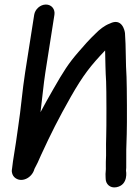

<svg xmlns="http://www.w3.org/2000/svg" viewBox="-20 -736 606 845"><path d="M130.5 -671 90.6 -417C78.2 -338.6 72.1 -255.3 60.2 -179.5C58 -161.1 54.8 -138.7 50.3 -110L37.1 -26C35.8 -17.7 34.7 -8.9 33.1 5.6L32.4 10C30.1 24.9 36.5 37.4 43.1 43.7C72.2 71.6 121.2 48 131.6 7.4C141.3 -10.2 150.7 -29.8 160.5 -53.3C205.3 -150.6 236.2 -211.9 291.9 -310.5C346.7 -406.3 379.2 -447.4 442.6 -513.9C443.7 -470 444 -421.4 447 -377.7C448.7 -344.7 448.9 -173 447.4 -135.1C445.5 -88.1 448.3 -61.3 445.8 -23.7C445 -11.2 446.8 7.8 445.3 17C443.9 25.8 444.5 33.5 444.7 42.7L445.2 52.9C446 72.8 463.4 93.2 491.8 88.1C547 78 534.6 15 534.6 15C536 6.2 535.5 -1.6 535.6 -12C535.1 -61.3 535.7 -92.4 537.8 -145.9C539.4 -188.2 538.6 -357 536.9 -397.3C532.6 -456.4 534.7 -529.9 530.1 -589.7C529.2 -600.3 517.3 -659.3 463.4 -632.5C438.8 -623.2 417.6 -605.7 400.5 -588.3C373.7 -562.8 350.8 -537.2 325.4 -507.4C280.9 -456.4 258.7 -420.6 215.1 -344.6C192.9 -305.9 175.1 -274.1 158.1 -242.1C158.1 -242.2 158.6 -245.8 159 -248.3C166 -301.6 171.4 -365 179.6 -417L219.5 -671C223.3 -695.1 207.3 -716 182.1 -716C156.9 -716 134.3 -695.1 130.5 -671Z"/></svg>

Font: Just Breathe
Style: BdObl3
Weight: 400
Foundry: Cannot Into Space Fonts
Version: Version 0.72